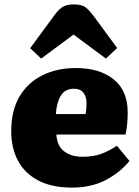

<svg xmlns="http://www.w3.org/2000/svg" viewBox="-20 -838 633 872"><path d="M307 14Q215 14 153.5 -18.5Q92 -51 61.5 -108.5Q31 -166 31 -242Q31 -336 68.5 -399.5Q106 -463 172.5 -496Q239 -529 324 -529Q433 -529 496.5 -477.5Q560 -426 560 -327Q560 -301 557.5 -275Q555 -249 550 -227H236Q239 -176 271 -151Q303 -126 354 -126Q403 -126 439 -139Q475 -152 511 -176L568 -107Q526 -55 460.5 -20.5Q395 14 307 14ZM234 -320H369Q371 -333 372 -345Q373 -357 373 -369Q373 -400 358.5 -417.5Q344 -435 316 -435Q274 -435 255 -401.5Q236 -368 234 -320ZM167 -572 117 -619 228 -770Q250 -800 269 -809Q288 -818 315 -818Q353 -818 370.5 -803.5Q388 -789 410 -759L512 -620L461 -572L314 -681Z"/></svg>

Font: Literata 12pt ExtraBold
Style: Regular
Weight: 800
Designer: Latin by Veronika Burian and Jose Scaglione. Greek by Irene Vlachou. Cyrillic by Vera Evstafieva.
Foundry: TypeTogether
Version: Version 3.002